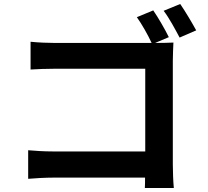

<svg xmlns="http://www.w3.org/2000/svg" viewBox="-20 -887 1040 961"><path d="M845 -582C845 -611 847 -651 848 -674C831 -673 790 -672 760 -672H756L825 -701C807 -738 772 -799 747 -835L665 -801C690 -766 720 -713 739 -672H257C222 -672 171 -674 133 -678V-539C161 -541 215 -543 257 -543H707V-129H245C200 -129 155 -132 121 -135V8C153 5 210 2 249 2H706C706 21 706 38 705 54H850C847 24 845 -29 845 -64ZM799 -833C827 -797 857 -740 879 -699L962 -735C943 -770 907 -831 882 -867Z"/></svg>

Font: Noto Sans Japanese Bold
Style: Bold
Weight: 700
Designer: Ryoko NISHIZUKA (kana & ideographs); Paul D. Hunt (Latin, Greek & Cyrillic); Wenlong ZHANG (bopomofo); Sandoll Communica
Foundry: Adobe Systems Incorporated
Version: Version 1.000;PS 1;hotconv 1.0.78;makeotf.lib2.5.61930